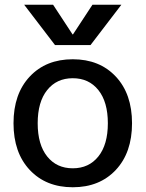

<svg xmlns="http://www.w3.org/2000/svg" viewBox="-20 -780 614 810"><path d="M288 -635 370 -760H492L362 -590H212L82 -760H204L286 -635ZM105.5 -457Q174 -530 287 -530Q400 -530 468.5 -457Q537 -384 537 -260Q537 -136 468.5 -63Q400 10 287 10Q174 10 105.5 -63Q37 -136 37 -260Q37 -384 105.5 -457ZM179 -120Q219 -70 287 -70Q355 -70 395 -120Q435 -170 435 -260Q435 -350 395 -400Q355 -450 287 -450Q219 -450 179 -400Q139 -350 139 -260Q139 -170 179 -120Z"/></svg>

Font: M PLUS 1p Medium
Style: Regular
Weight: 500
Version: Version 1.062